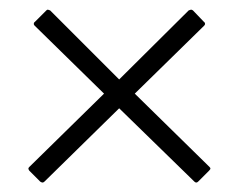

<svg xmlns="http://www.w3.org/2000/svg" viewBox="-20 -502 505 406"><path d="M42 -141Q40 -144 40 -145.5Q40 -147 42 -149L200 -304L53 -448Q51 -450 51.5 -452.5Q52 -455 54 -456L78 -480Q80 -482 81.5 -481.5Q83 -481 86 -480L232 -334L379 -480Q382 -481 383.5 -481.5Q385 -482 388 -480L411 -456Q413 -455 413.5 -452.5Q414 -450 412 -448L265 -304L423 -149Q425 -147 425 -145.5Q425 -144 422 -141L399 -118Q397 -116 395 -116Q393 -116 391 -118L232 -273L74 -118Q72 -116 70 -116Q68 -116 65 -118Z"/></svg>

Font: Glory Light
Style: Regular
Weight: 300
Version: Version 1.011